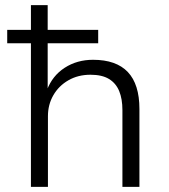

<svg xmlns="http://www.w3.org/2000/svg" viewBox="-20 -725 654 745"><path d="M100 0V-557H8V-609H100V-705H165V-609H361V-557H165V-375H162Q183 -431 231 -462Q279 -493 341 -493Q431 -493 476 -445.5Q521 -398 521 -302V0H455V-298Q455 -341 442.5 -371.5Q430 -402 403 -418.5Q376 -435 331 -435Q283 -435 245.5 -413.5Q208 -392 187 -355.5Q166 -319 166 -274V0Z"/></svg>

Font: Nunito Sans 9pt Light
Style: Regular
Weight: 300
Version: Version 3.101;gftools[0.9.27]